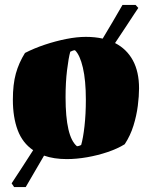

<svg xmlns="http://www.w3.org/2000/svg" viewBox="-20 -631 603 776"><path d="M37 125 27 110Q49 77 70.5 43.5Q92 10 114 -24Q71 -53 51.5 -105Q32 -157 32 -228Q32 -290 44 -333.5Q56 -377 81 -417Q118 -436 161.5 -450.5Q205 -465 248 -473.5Q291 -482 327 -482Q364 -482 395 -475Q436 -543 475 -611H528L539 -599Q536 -595 522 -573.5Q508 -552 487.5 -521Q467 -490 445 -457Q492 -433 517 -387Q542 -341 542 -274Q542 -243 537 -203.5Q532 -164 519.5 -123.5Q507 -83 484 -48Q455 -30 415 -16.5Q375 -3 332 4.5Q289 12 250 12Q198 12 158 -2Q138 32 119.5 64Q101 96 84 125ZM291 -40Q295 -40 301 -42Q307 -44 308 -45Q316 -72 321.5 -121Q327 -170 327 -228Q327 -306 315 -357.5Q303 -409 283 -428Q276 -428 264 -422Q257 -397 251 -347.5Q245 -298 245 -238Q245 -78 291 -40Z"/></svg>

Font: Labrada Black
Style: Regular
Weight: 900
Designer: Mercedes Jáuregui
Foundry: Omnibus-Type Team
Version: Version 1.000; ttfautohint (v1.8.4.7-5d5b)